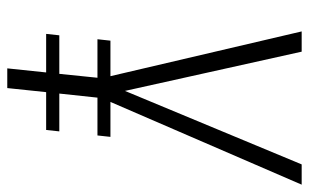

<svg xmlns="http://www.w3.org/2000/svg" viewBox="-181 -669 850 528"><g transform="rotate(90 244.0 -405.0)"><path d="M168 0 179.2 -106.9H73.2L77.1 -143.1H183.1L193.8 -248H87.9L91.8 -283.7H189.5L66.4 -809.6H122.1L230 -323.7L432.1 -809.6H487.8L260.3 -283.7H356.4L352.5 -248H248.5L237.3 -143.1H341.3L337.4 -106.9H233.4L222.2 0Z"/></g></svg>

Font: Oswald
Style: Extra-Light
Weight: 200
Designer: Vernon Adams
Foundry: Vernon Adams
Version: 3.0; ttfautohint (v0.94.23-7a4d-dirty) -l 8 -r 50 -G 200 -x 